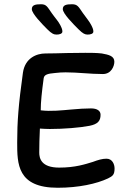

<svg xmlns="http://www.w3.org/2000/svg" viewBox="-20 -884 592 905"><path d="M173 -864C146 -864 130 -860 130 -841C130 -820 178 -771 203 -746C224 -725 234 -721 247 -721C260 -721 274 -725 274 -735C274 -744 272 -750 264 -766C254 -785 241 -798 224 -822C203 -852 199 -864 173 -864ZM319 -864C292 -864 276 -860 276 -841C276 -820 325 -771 350 -746C371 -725 381 -721 393 -721C407 -721 420 -725 420 -735C420 -744 418 -750 410 -766C400 -785 388 -798 371 -822C350 -852 346 -864 319 -864ZM482 -136C462 -136 442 -130 418 -121C382 -110 335 -94 259 -94C174 -94 165 -138 165 -165C165 -197 166 -237 168 -278C183 -277 200 -276 215 -276C281 -276 355 -282 402 -291C442 -299 454 -315 454 -343C454 -361 439 -373 409 -373C382 -373 350 -371 318 -368C271 -364 221 -358 172 -364C172 -402 177 -450 186 -516C189 -532 204 -537 240 -540C256 -542 274 -543 289 -543C347 -543 405 -535 465 -535C505 -535 519 -573 519 -593C519 -620 493 -626 460 -632C436 -635 405 -635 382 -635C359 -635 328 -634 295 -634C260 -633 223 -632 194 -632C153 -632 98 -611 88 -541C67 -390 61 -310 61 -213C61 -112 61 1 252 1C351 1 436 -18 489 -43C511 -54 520 -60 520 -90C520 -109 510 -136 482 -136Z"/></svg>

Font: Itim
Style: Regular
Weight: 400
Designer: CadsonDemak Team
Foundry: Pablo Impallari
Version: Version 1.002;PS 001.002;hotconv 1.0.88;makeotf.lib2.5.64775